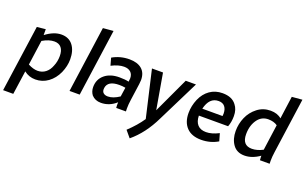

<svg xmlns="http://www.w3.org/2000/svg" viewBox="-130 -1262 3220 2025"><g transform="rotate(20 1480.0 -250.0)"><path d="M91 232 129 -34Q184 10 256 10Q335 10 398 -36Q461 -82 497 -161Q531 -239 531 -314Q531 -413 485.5 -471.5Q440 -530 357 -530Q272 -530 180 -460V-526L83 -516L-23 232ZM247 -84Q199 -84 140 -115L179 -394Q250 -436 311 -436Q363 -436 389.5 -403Q416 -370 416 -310Q416 -248 393 -195Q374 -143 336 -113.5Q298 -84 247 -84Z M752 0 858 -753 742 -743 638 0Z M990 5Q1085 5 1161 -63L1160 -30L1162 0H1271L1270 -34Q1270 -78 1278 -133L1304 -319Q1308 -351 1308 -365Q1308 -446 1258.5 -488Q1209 -530 1120 -530Q1017 -530 930 -480L953 -397Q1030 -437 1093 -437Q1140 -437 1167 -412.5Q1194 -388 1194 -343Q1194 -328 1190 -305Q1150 -315 1085 -315Q982 -315 920 -263Q858 -211 858 -125Q858 -75 886 -38Q925 5 990 5ZM1037 -83Q1006 -83 988 -97.5Q970 -112 970 -140L971 -155Q983 -239 1111 -239Q1147 -239 1180 -233L1165 -130Q1095 -83 1037 -83Z M1405 253Q1544 138 1636 -53L1868 -520H1753L1567 -121L1498 -520H1374L1495 4Q1437 91 1343 179Z M2117 10Q2219 10 2304 -40L2280 -124Q2202 -84 2138 -84Q2075 -84 2042.5 -120Q2010 -156 2009 -222H2337Q2358 -275 2358 -342Q2358 -417 2320 -464Q2272 -530 2165 -530Q2084 -530 2023.5 -487.5Q1963 -445 1930 -369Q1897 -291 1897 -211Q1897 -108 1953.5 -49Q2010 10 2117 10ZM2245 -303H2018Q2050 -438 2153 -438Q2200 -438 2223.5 -409Q2247 -380 2247 -330Z M2603 10Q2688 10 2773 -50V-37Q2773 -24 2775 0H2884L2883 -34Q2883 -78 2891 -133L2978 -753L2862 -743L2827 -489Q2780 -530 2704 -530Q2621 -530 2557 -480.5Q2493 -431 2461 -357.5Q2429 -284 2429 -203Q2429 -113 2473 -51.5Q2517 10 2603 10ZM2652 -84Q2544 -84 2544 -209Q2544 -314 2599 -383Q2643 -436 2712 -436Q2774 -436 2815 -407L2775 -118Q2711 -84 2652 -84Z"/></g></svg>

Font: Brisa Sans Medium
Style: Italic
Weight: 600
Italic angle: -8°
Designer: Dalton Maag Ltd
Foundry: Dalton Maag Ltd
Version: Version 1.101;July 10, 2019;FontCreator 11.5.0.2425 64-bit